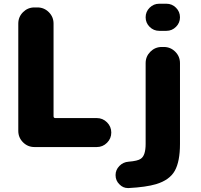

<svg xmlns="http://www.w3.org/2000/svg" viewBox="-20 -794 1057 1010"><path d="M176.8 -754.9Q211.9 -754.9 236.8 -730Q261.7 -705.1 261.7 -669.9V-182.6Q261.7 -172.9 271.5 -172.9H489.3Q520.5 -172.9 543 -150.4Q565.4 -127.9 565.4 -96.7Q565.4 -65.4 543 -43Q520.5 -20.5 489.3 -20.5H161.1Q126 -20.5 101.1 -45.4Q76.2 -70.3 76.2 -105.5V-669.9Q76.2 -705.1 101.1 -730Q126 -754.9 161.1 -754.9ZM656.2 195.3Q655.3 195.3 653.3 195.3Q627 195.3 608.4 175.8Q587.9 156.2 587.9 127Q587.9 99.6 607.9 79.1Q627.9 58.6 656.2 56.6Q705.1 52.7 720.7 41Q746.1 24.4 746.1 -37.1V-461.9Q746.1 -497.1 771 -522Q795.9 -546.9 831.1 -546.9H841.8Q877 -546.9 901.9 -522Q926.8 -497.1 926.8 -461.9V-37.1Q926.8 55.7 899.4 104.5Q872.1 153.3 800.8 174.8Q748 190.4 656.2 195.3ZM817.4 -631.8Q788.1 -631.8 767.1 -652.8Q746.1 -673.8 746.1 -703.1Q746.1 -732.4 767.1 -753.4Q788.1 -774.4 817.4 -774.4H855.5Q884.8 -774.4 905.8 -753.4Q926.8 -732.4 926.8 -703.1Q926.8 -673.8 905.8 -652.8Q884.8 -631.8 855.5 -631.8Z"/></svg>

Font: Gen Jyuu GothicX Heavy
Style: Bold
Weight: 900
Designer: [Source Han Sans]
Ryoko NISHIZUKA  (kana & ideographs); Paul D. Hunt (Latin, Greek & Cyrillic); Wenlong ZHANG  (bopomofo
Version: Version 1.002.20150607